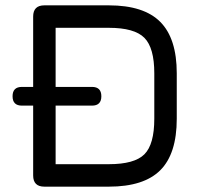

<svg xmlns="http://www.w3.org/2000/svg" viewBox="-20 -698 761 718"><path d="M146 0Q104 0 104 -42V-303H62Q27 -303 27 -338Q27 -373 62 -373H104V-636Q104 -678 146 -678H387Q518 -678 579.5 -616Q641 -554 641 -424V-254Q641 -123 579.5 -61.5Q518 0 387 0ZM188 -84H387Q483 -84 520 -121Q557 -158 557 -254V-424Q557 -519 520 -556.5Q483 -594 387 -594H188V-373H324Q359 -373 359 -338Q359 -303 324 -303H188Z"/></svg>

Font: Jura
Style: Bold
Weight: 700
Designer: Daniel Johnson, Alexei Vanyashin
Foundry: Daniel Johnson
Version: Version 5.103